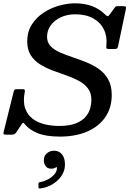

<svg xmlns="http://www.w3.org/2000/svg" viewBox="-49 -786 760 1128"><path d="M208.5 153.5Q208.5 175.5 219.2 190.2Q230 205 252.5 205Q260 205 266 203.5Q272 202 276.5 199Q280.5 196.5 283.5 196Q286.5 195.5 285.5 201Q285.5 222.5 268.8 240.5Q252 258.5 229 269.8Q206 281 187 284Q182.5 284.5 179.8 286Q177 287.5 177 293V314Q177 319.5 179.2 320.2Q181.5 321 186.5 321Q213 318.5 239 307Q265 295.5 286.2 276.8Q307.5 258 320 233.8Q332.5 209.5 332.5 181.5Q332.5 153 323.8 135Q315 117 300.8 108.2Q286.5 99.5 269 99.5Q244 99.5 226.2 114.8Q208.5 130 208.5 153.5ZM227.5 -570Q227.5 -608 249.5 -637.8Q271.5 -667.5 308.8 -684.8Q346 -702 393.5 -702Q455.5 -702 498.2 -678.2Q541 -654.5 561.2 -613.2Q581.5 -572 576 -519Q574.5 -506.5 576.5 -502.2Q578.5 -498 594.5 -498H617Q631.5 -498 636.8 -500.2Q642 -502.5 644.5 -514L690 -730Q693 -743 689.8 -746.5Q686.5 -750 670 -750H645.5Q634 -750 630.2 -747Q626.5 -744 622 -737L597.5 -703.5Q588 -689.5 582.5 -690.8Q577 -692 566 -703Q535.5 -733.5 492 -750Q448.5 -766.5 392 -766.5Q346.5 -766.5 297 -752.5Q247.5 -738.5 205.5 -710.5Q163.5 -682.5 137.2 -640.8Q111 -599 111 -542.5Q111 -494 131.5 -461.8Q152 -429.5 185.5 -408.5Q219 -387.5 259.2 -372.2Q299.5 -357 339.8 -343.2Q380 -329.5 413.5 -311.5Q447 -293.5 467.5 -266.8Q488 -240 488 -198.5Q488 -176.5 481 -150.2Q474 -124 454.2 -100.2Q434.5 -76.5 396.8 -61.2Q359 -46 297.5 -46Q256.5 -46 216 -55.2Q175.5 -64.5 144.2 -87.2Q113 -110 99 -149.5Q85 -189 97 -249.5Q98 -256 95.2 -259Q92.5 -262 85.5 -262H50.5Q41 -262 37.2 -259Q33.5 -256 31.5 -248.5L-28 -9Q-30 1 -26.5 3Q-23 5 -10.5 5H19Q31 5 36.5 1.5Q42 -2 46.5 -8.5L76.5 -53.5Q84.5 -64.5 87 -65Q89.5 -65.5 97 -56Q123 -23.5 172.5 -3.5Q222 16.5 303 16.5Q395 16.5 463.5 -13.2Q532 -43 569.8 -98Q607.5 -153 607.5 -228Q607.5 -282 587 -319Q566.5 -356 532.5 -380Q498.5 -404 458 -420.2Q417.5 -436.5 377 -450Q336.5 -463.5 302.5 -478.5Q268.5 -493.5 248 -515Q227.5 -536.5 227.5 -570Z"/></svg>

Font: Besley Medium
Style: Italic
Weight: 500
Italic angle: -13°
Designer: Owen Earl
Foundry: indestructible type*
Version: Version 2.001